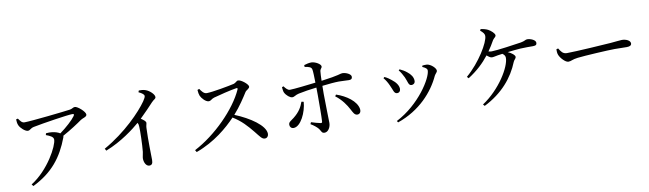

<svg xmlns="http://www.w3.org/2000/svg" viewBox="-43 -1400 6987 2067"><g transform="rotate(-10 3450.0 -366.5)"><path d="M423 -473C466 -457 503 -441 503 -410C503 -343 377 -100 180 24L196 44C414 -63 527 -211 604 -415C607 -422 607 -428 607 -433C695 -481 781 -538 824 -569C847 -585 891 -589 891 -616C891 -648 812 -717 782 -717C763 -717 752 -702 726 -698C665 -689 294 -648 222 -648C192 -648 179 -670 157 -700L137 -695C138 -671 140 -648 149 -629C163 -596 213 -552 241 -552C267 -552 271 -573 310 -582C419 -604 693 -646 740 -646C760 -646 765 -642 753 -623C725 -583 653 -517 580 -464C562 -476 531 -488 493 -492C473 -495 455 -494 428 -492Z M1485 -754C1525 -735 1544 -719 1544 -703C1544 -693 1536 -675 1518 -649C1446 -545 1263 -354 1022 -218L1035 -195C1210 -263 1353 -375 1418 -431C1426 -417 1429 -404 1429 -387C1432 -343 1428 -192 1420 -114C1416 -82 1408 -61 1408 -42C1408 -4 1427 44 1465 44C1491 44 1503 28 1503 -11C1503 -68 1497 -218 1503 -361C1504 -387 1512 -402 1512 -416C1512 -432 1489 -450 1460 -469C1523 -530 1573 -583 1609 -622C1637 -652 1656 -651 1656 -673C1656 -702 1607 -749 1564 -763C1540 -772 1516 -772 1492 -772Z M2115 -668C2116 -641 2121 -618 2127 -603C2139 -575 2181 -527 2214 -527C2240 -527 2246 -547 2278 -556C2331 -571 2467 -605 2529 -614C2540 -616 2546 -613 2541 -599C2451 -397 2212 -156 1977 -34L1991 -11C2197 -86 2342 -213 2435 -310C2526 -254 2582 -191 2643 -116C2690 -58 2708 -27 2739 -27C2766 -27 2780 -49 2780 -71C2780 -163 2622 -269 2459 -335C2530 -414 2588 -505 2621 -557C2634 -576 2669 -586 2669 -608C2669 -634 2596 -693 2563 -693C2546 -693 2533 -671 2511 -665C2458 -652 2267 -617 2208 -617C2174 -617 2153 -651 2135 -676Z M3702 -175C3720 -142 3733 -108 3765 -108C3793 -108 3807 -131 3803 -163C3789 -250 3683 -324 3575 -360L3563 -343C3632 -291 3674 -228 3702 -175ZM3195 -349C3176 -295 3149 -245 3082 -192C3045 -163 3023 -157 3023 -126C3023 -103 3039 -85 3064 -85C3142 -85 3212 -232 3219 -344ZM3016 -539C3018 -520 3020 -493 3027 -479C3044 -445 3083 -413 3107 -413C3132 -413 3144 -432 3183 -440C3234 -451 3316 -464 3380 -471L3381 -391C3381 -306 3381 -148 3377 -100C3376 -86 3369 -85 3357 -87C3332 -91 3294 -103 3258 -114L3249 -94C3282 -75 3314 -49 3331 -28C3353 3 3352 23 3384 23C3424 23 3452 -27 3452 -72C3452 -103 3446 -307 3446 -390L3447 -478C3513 -486 3589 -493 3629 -493C3676 -493 3707 -489 3739 -489C3765 -489 3776 -498 3776 -520C3776 -550 3720 -575 3681 -575C3658 -575 3649 -559 3448 -533C3449 -574 3450 -611 3453 -634C3455 -663 3475 -666 3475 -686C3475 -711 3418 -745 3374 -747C3349 -747 3317 -740 3293 -732L3294 -712C3344 -704 3367 -697 3372 -668C3376 -648 3378 -587 3379 -525C3302 -516 3143 -497 3097 -497C3073 -496 3054 -519 3033 -546Z M4285 -499C4304 -477 4324 -441 4337 -414C4361 -362 4360 -320 4395 -320C4415 -320 4434 -333 4434 -359C4434 -400 4409 -434 4373 -462C4349 -482 4326 -495 4296 -509ZM4182 51C4427 -34 4582 -209 4658 -375C4670 -398 4689 -408 4689 -426C4689 -455 4636 -503 4595 -508C4578 -510 4559 -507 4545 -506L4541 -492C4577 -476 4593 -463 4593 -446C4593 -362 4430 -99 4171 34ZM4109 -445C4129 -421 4147 -393 4163 -357C4190 -303 4191 -261 4227 -261C4251 -261 4264 -278 4264 -301C4264 -338 4238 -376 4193 -410C4176 -424 4149 -444 4121 -456Z M5131 38C5332 -63 5455 -210 5521 -375C5530 -397 5550 -406 5550 -425C5550 -443 5519 -470 5475 -489C5527 -495 5582 -501 5615 -503C5662 -506 5722 -505 5755 -505C5789 -505 5796 -517 5796 -536C5796 -566 5742 -589 5704 -589C5685 -589 5676 -574 5632 -567C5577 -558 5361 -527 5307 -527C5296 -527 5284 -529 5272 -532C5298 -568 5320 -605 5342 -644C5356 -666 5377 -672 5377 -691C5377 -712 5339 -746 5309 -762C5289 -772 5262 -780 5231 -784L5222 -769C5253 -742 5267 -726 5267 -703C5267 -634 5147 -432 4996 -303L5012 -285C5111 -348 5185 -418 5244 -494C5262 -478 5283 -463 5298 -463C5317 -463 5340 -470 5365 -474L5415 -481C5434 -468 5445 -453 5445 -432C5445 -334 5312 -110 5115 20Z M6016 -434 5996 -428C5996 -407 5996 -386 6004 -366C6019 -328 6070 -274 6101 -274C6133 -274 6145 -291 6207 -298C6282 -307 6547 -322 6613 -322C6677 -322 6712 -320 6748 -320C6784 -320 6799 -332 6799 -352C6799 -384 6752 -405 6707 -405C6682 -405 6649 -399 6582 -394C6532 -390 6195 -368 6101 -368C6056 -368 6039 -398 6016 -434Z"/></g></svg>

Font: Noto Serif TC Medium
Style: Regular
Weight: 500
Designer: Ryoko NISHIZUKA 西塚涼子 (kana & ideographs); Frank Grießhammer (Latin, Greek & Cyrillic); Wenlong ZHANG 张文龙 (bopomofo); San
Foundry: Adobe
Version: Version 2.001;hotconv 1.1.0;makeotfexe 2.6.0